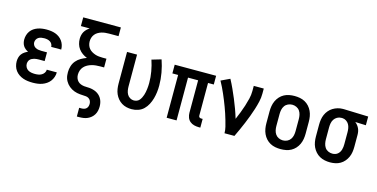

<svg xmlns="http://www.w3.org/2000/svg" viewBox="-88 -1196 3676 1872"><g transform="rotate(15 1750.0 -260.0)"><path d="M248 8Q223 8 198.5 5Q174 2 151 -6Q128 -14 107.5 -28Q87 -42 72.5 -61.5Q58 -81 51 -105Q44 -129 44 -153Q44 -172 49 -191.5Q54 -211 65.5 -226.5Q77 -242 93 -253Q109 -264 127 -272Q112 -279 99 -289.5Q86 -300 77 -314Q68 -328 64 -344.5Q60 -361 60 -377Q60 -400 66.5 -422Q73 -444 86 -462.5Q99 -481 118 -494Q137 -507 158.5 -514.5Q180 -522 202.5 -525Q225 -528 247 -528Q270 -528 292.5 -525Q315 -522 336 -514.5Q357 -507 375.5 -493.5Q394 -480 407 -462Q420 -444 427 -422Q434 -400 434 -377V-376H333Q333 -391 325.5 -404.5Q318 -418 305 -426Q292 -434 277 -437Q262 -440 247 -440Q232 -440 217 -437.5Q202 -435 189 -427Q176 -419 168.5 -405Q161 -391 161 -376Q161 -361 169 -347.5Q177 -334 190.5 -326.5Q204 -319 219.5 -316.5Q235 -314 250 -314H307V-226H250Q238 -226 226 -225Q214 -224 202.5 -221Q191 -218 180 -212.5Q169 -207 161 -198.5Q153 -190 149 -178Q145 -166 145 -155Q145 -137 154 -120.5Q163 -104 178.5 -95Q194 -86 212 -83Q230 -80 248 -80Q265 -80 282 -83Q299 -86 314 -94.5Q329 -103 339 -118Q349 -133 349 -150H450Q450 -126 442 -102.5Q434 -79 419.5 -60Q405 -41 385 -27.5Q365 -14 342.5 -6Q320 2 296 5Q272 8 248 8Z M750 215V127H773Q786 127 799 123.5Q812 120 821.5 111Q831 102 835 89.5Q839 77 839 64Q839 48 832.5 34Q826 20 813 11.5Q800 3 784.5 1.5Q769 0 754 -0.5Q739 -1 723.5 -2.5Q708 -4 693.5 -7Q679 -10 664.5 -15.5Q650 -21 637 -28.5Q624 -36 612 -46Q600 -56 590.5 -67.5Q581 -79 573.5 -92.5Q566 -106 561.5 -120.5Q557 -135 555.5 -150.5Q554 -166 554 -181Q554 -212 563.5 -242.5Q573 -273 593 -296.5Q613 -320 640.5 -336Q668 -352 697 -362Q672 -372 650 -387.5Q628 -403 612 -424.5Q596 -446 588.5 -472Q581 -498 581 -525Q581 -543 585 -561Q589 -579 598 -595Q607 -611 620.5 -624Q634 -637 649 -647H560V-735H940V-647H845Q826 -647 806.5 -645Q787 -643 769 -637.5Q751 -632 734 -622Q717 -612 705 -597Q693 -582 687 -563.5Q681 -545 681 -525Q681 -506 687 -487.5Q693 -469 705 -454.5Q717 -440 734 -430Q751 -420 769 -414Q787 -408 806.5 -406Q826 -404 845 -404H883V-316H845Q823 -316 801 -314Q779 -312 758 -306Q737 -300 717.5 -289.5Q698 -279 683 -262.5Q668 -246 661 -225Q654 -204 654 -182Q654 -164 660 -147Q666 -130 678.5 -117Q691 -104 708 -97.5Q725 -91 742.5 -89Q760 -87 778 -87Q796 -87 813.5 -84Q831 -81 848 -75Q865 -69 880 -59Q895 -49 906.5 -35.5Q918 -22 925.5 -6Q933 10 936.5 28Q940 46 940 64Q940 85 935.5 106Q931 127 920 145.5Q909 164 892.5 178Q876 192 856.5 200.5Q837 209 815.5 212Q794 215 773 215Z M1246 8Q1220 8 1194 2Q1168 -4 1145.5 -18Q1123 -32 1106 -52.5Q1089 -73 1078.5 -97Q1068 -121 1064 -147.5Q1060 -174 1060 -200V-520H1161V-200Q1161 -179 1164.5 -158.5Q1168 -138 1178 -120Q1188 -102 1206.5 -91Q1225 -80 1245 -80Q1261 -80 1276 -86Q1291 -92 1301 -104Q1311 -116 1318 -130Q1325 -144 1330 -159Q1335 -174 1338 -189.5Q1341 -205 1343 -220.5Q1345 -236 1346 -252Q1347 -268 1347 -283Q1347 -341 1337 -398Q1327 -455 1309 -509L1404 -537Q1425 -476 1436.5 -412Q1448 -348 1448 -284Q1448 -250 1444 -217Q1440 -184 1431 -152Q1422 -120 1406.5 -90Q1391 -60 1367.5 -37Q1344 -14 1311.5 -3Q1279 8 1246 8Z M1925 8Q1901 8 1877.5 2Q1854 -4 1836 -19Q1818 -34 1809.5 -57Q1801 -80 1801 -103V-432H1699V0H1599V-432H1541V-520H1959V-432H1901V-103Q1901 -98 1902.5 -93.5Q1904 -89 1907.5 -86Q1911 -83 1915.5 -81.5Q1920 -80 1925 -80H1941V8Z M2183 0Q2183 -32 2175 -64Q2167 -96 2158 -127Q2149 -158 2139 -188.5Q2129 -219 2117.5 -249.5Q2106 -280 2094 -310Q2082 -340 2069 -369.5Q2056 -399 2042 -428.5Q2028 -458 2012 -486L2101 -528Q2124 -485 2144.5 -440Q2165 -395 2184 -349.5Q2203 -304 2220 -257.5Q2237 -211 2251 -164Q2267 -201 2281.5 -238Q2296 -275 2308 -312.5Q2320 -350 2329.5 -389Q2339 -428 2339 -468V-520H2440V-468Q2440 -427 2430.5 -386Q2421 -345 2408.5 -306Q2396 -267 2381.5 -228Q2367 -189 2351 -151Q2335 -113 2318 -75Q2301 -37 2283 0Z M2750 8Q2723 8 2696 3Q2669 -2 2645 -15Q2621 -28 2602.5 -48.5Q2584 -69 2572.5 -94Q2561 -119 2556.5 -146Q2552 -173 2552 -200V-320Q2552 -347 2556.5 -374Q2561 -401 2572.5 -426Q2584 -451 2602.5 -471.5Q2621 -492 2645 -505Q2669 -518 2696 -523Q2723 -528 2750 -528Q2777 -528 2804 -523Q2831 -518 2855 -505Q2879 -492 2897.5 -471.5Q2916 -451 2927.5 -426Q2939 -401 2943.5 -374Q2948 -347 2948 -320V-200Q2948 -173 2943.5 -146Q2939 -119 2927.5 -94Q2916 -69 2897.5 -48.5Q2879 -28 2855 -15Q2831 -2 2804 3Q2777 8 2750 8ZM2750 -80Q2772 -80 2792.5 -89.5Q2813 -99 2825.5 -117Q2838 -135 2842.5 -156.5Q2847 -178 2847 -200V-320Q2847 -342 2842.5 -363.5Q2838 -385 2825.5 -403Q2813 -421 2792.5 -430.5Q2772 -440 2750 -440Q2728 -440 2707.5 -430.5Q2687 -421 2674.5 -403Q2662 -385 2657.5 -363.5Q2653 -342 2653 -320V-200Q2653 -178 2657.5 -156.5Q2662 -135 2674.5 -117Q2687 -99 2707.5 -89.5Q2728 -80 2750 -80Z M3249 8Q3222 8 3195 2.5Q3168 -3 3144.5 -16Q3121 -29 3102.5 -49.5Q3084 -70 3072.5 -94.5Q3061 -119 3056.5 -146Q3052 -173 3052 -200V-320Q3052 -346 3056 -372Q3060 -398 3070.5 -422Q3081 -446 3098 -466Q3115 -486 3137 -499.5Q3159 -513 3184.5 -520.5Q3210 -528 3236 -528H3250L3494 -520V-432L3386 -436Q3399 -426 3409.5 -413Q3420 -400 3427 -385Q3434 -370 3437 -353.5Q3440 -337 3440 -320V-200Q3440 -173 3436 -146.5Q3432 -120 3421 -95.5Q3410 -71 3392.5 -50.5Q3375 -30 3352 -16.5Q3329 -3 3302.5 2.5Q3276 8 3249 8ZM3249 -80Q3263 -80 3277 -84Q3291 -88 3302 -97Q3313 -106 3320.5 -118Q3328 -130 3332 -144Q3336 -158 3337.5 -172Q3339 -186 3339 -200V-320Q3339 -340 3335.5 -360.5Q3332 -381 3322 -398.5Q3312 -416 3294.5 -427.5Q3277 -439 3257 -440H3244Q3222 -440 3203 -429Q3184 -418 3172.5 -400.5Q3161 -383 3157 -362Q3153 -341 3153 -320V-200Q3153 -178 3157.5 -156.5Q3162 -135 3174 -117Q3186 -99 3206.5 -89.5Q3227 -80 3249 -80Z"/></g></svg>

Font: Iosevka Custom Semibold
Style: Regular
Weight: 600
Designer: Belleve Invis
Foundry: Belleve Invis
Version: Version 27.0.2; ttfautohint (v1.8.4)